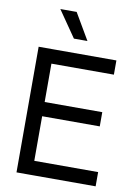

<svg xmlns="http://www.w3.org/2000/svg" viewBox="-100 -999 761 1064"><g transform="rotate(10 280.5 -467.0)"><path d="M69.3 -707H155.3V0H69.3ZM153.3 -80.1H514.6V0H153.3ZM153.3 -411.1H479.5V-331.1H153.3ZM153.3 -707H506.8V-627H153.3ZM151.4 -933.6H243.2L330.1 -785.2H253.9Z"/></g></svg>

Font: Wanted Sans Variable
Style: Regular
Weight: 400
Designer: Original Design by Kil Hyung-jin and Kang Hanbin, Wanted Lab, Inc; Hangeul from Source Han Sans by Jang Soo-young and Ka
Foundry: Wanted Lab, Inc.
Version: Version 1.003;Glyphs 3.2 (3227)